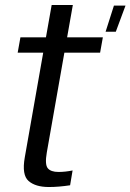

<svg xmlns="http://www.w3.org/2000/svg" viewBox="-20 -745 524 771"><path d="M176.5 6Q122.5 6 94.8 -18.2Q67 -42.5 79.5 -113L153.5 -533.5H51L62 -595H164.5L187.5 -725H272.5L249.5 -595H393L382 -533.5H238.5L168 -133Q159.5 -84.5 171.8 -69.5Q184 -54.5 215 -54.5Q241.5 -54.5 271.5 -60.5L261.5 -1Q215.5 6 176.5 6ZM404 -617.5 437.5 -722.5H484L445 -617.5Z"/></svg>

Font: Anybody
Style: Italic
Weight: 400
Italic angle: -10°
Designer: Tyler Finck
Foundry: Etcetera Type Company
Version: Version 1.010; ttfautohint (v1.8.3) -l 8 -r 50 -G 200 -x 14 